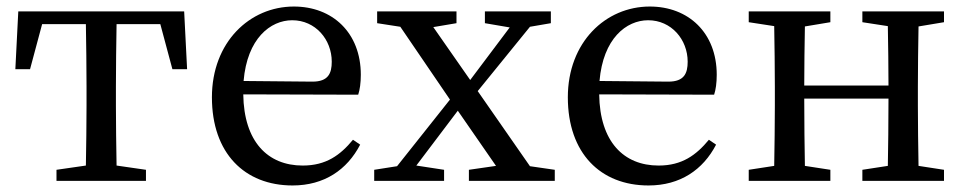

<svg xmlns="http://www.w3.org/2000/svg" viewBox="-20 -554 2959 588"><path d="M471 -480 508 -342H553L544 -519H36L27 -342H72L109 -480H243C244 -424 245 -344 245 -289V-230C245 -177 244 -102 243 -47L153 -34V0H427V-34L337 -47C336 -102 335 -177 335 -230V-289C335 -344 336 -424 337 -480Z M726 -306C737 -436 808 -492 875 -492C946 -492 996 -433 996 -365C996 -329 985 -304 937 -304ZM1077 -264C1082 -279 1085 -300 1085 -325C1085 -454 998 -534 880 -534C745 -534 629 -425 629 -256C629 -85 729 14 876 14C973 14 1043 -34 1083 -111L1061 -126C1022 -79 979 -47 907 -47C800 -47 727 -120 725 -265Z M1603 -45 1443 -275 1603 -472 1667 -483V-519H1465V-483L1541 -470L1420 -309L1307 -471L1378 -483V-519H1135V-483L1206 -472L1358 -249L1196 -45L1126 -34V0H1340V-34L1255 -47L1382 -215L1499 -46L1416 -34V0H1679V-34Z M1816 -306C1827 -436 1898 -492 1965 -492C2036 -492 2086 -433 2086 -365C2086 -329 2075 -304 2027 -304ZM2167 -264C2172 -279 2175 -300 2175 -325C2175 -454 2088 -534 1970 -534C1835 -534 1719 -425 1719 -256C1719 -85 1819 14 1966 14C2063 14 2133 -34 2173 -111L2151 -126C2112 -79 2069 -47 1997 -47C1890 -47 1817 -120 1815 -265Z M2871 -486V-519H2621V-486L2699 -474C2700 -420 2701 -346 2701 -292H2443C2443 -346 2444 -419 2445 -473L2523 -486V-519H2273V-486L2351 -474C2352 -418 2353 -342 2353 -289V-230C2353 -177 2352 -101 2351 -46L2273 -34V0H2523V-34L2445 -46C2444 -101 2443 -179 2443 -252H2701C2701 -179 2700 -100 2699 -46L2621 -34V0H2871V-34L2793 -46C2792 -102 2791 -177 2791 -230V-289C2791 -342 2792 -418 2793 -473Z"/></svg>

Font: Noto Serif SC Medium
Style: Regular
Weight: 500
Designer: Ryoko NISHIZUKA 西塚涼子 (kana & ideographs); Frank Grießhammer (Latin, Greek & Cyrillic); Wenlong ZHANG 张文龙 (bopomofo); San
Foundry: Adobe Systems Incorporated
Version: Version 1.001;PS 1.001;hotconv 16.6.54;makeotf.lib2.5.65590